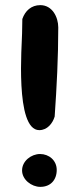

<svg xmlns="http://www.w3.org/2000/svg" viewBox="-20 -727 311 748"><path d="M66 -63C66 -27 103 1 137 1C177 1 201 -26 201 -65C201 -102 171 -127 136 -127C102 -127 66 -100 66 -63ZM66 -597C66 -558 37 -220 133 -220C164 -220 185 -246 193 -273C201 -388 207 -504 207 -620C207 -660 184 -707 137 -707C102 -707 78 -685 67 -653C67 -645 66 -605 66 -597Z"/></svg>

Font: Asimov Print
Style: Regular
Weight: 500
Designer: Google
Version: Version 2.000980: 2014